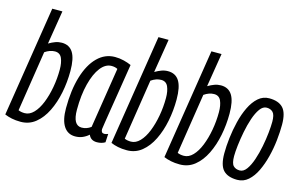

<svg xmlns="http://www.w3.org/2000/svg" viewBox="-92 -978 1931 1226"><g transform="rotate(15 873.5 -365.0)"><path d="M186 -740 150 -518Q172 -531 192.5 -538.5Q213 -546 235 -546Q285 -546 309.5 -507Q334 -468 334 -385Q334 -312 320 -242Q306 -172 278 -115Q250 -58 208 -24Q166 10 110 10Q77 10 51 4.5Q25 -1 4 -10L119 -740ZM207 -481Q174 -481 141 -458L79 -58Q97 -50 121 -50Q153 -50 180 -78Q207 -106 226 -153.5Q245 -201 255.5 -259Q266 -317 266 -377Q266 -422 253 -451.5Q240 -481 207 -481Z M614 10Q573 10 559 -25Q541 -9 519 0.5Q497 10 470 10Q421 10 394.5 -30.5Q368 -71 368 -149Q368 -269 395 -358.5Q422 -448 471.5 -497Q521 -546 587 -546Q617 -546 645 -539Q673 -532 695 -522Q676 -403 663.5 -324Q651 -245 643 -197Q635 -149 631.5 -124Q628 -99 626.5 -90Q625 -81 625 -79Q625 -54 646 -54Q657 -54 671 -60L668 -4Q645 10 614 10ZM557 -76 620 -476Q604 -485 580 -485Q540 -485 508 -444Q476 -403 457 -329Q438 -255 438 -158Q438 -55 496 -55Q529 -55 557 -76Z M888 -740 852 -518Q874 -531 894.5 -538.5Q915 -546 937 -546Q987 -546 1011.5 -507Q1036 -468 1036 -385Q1036 -312 1022 -242Q1008 -172 980 -115Q952 -58 910 -24Q868 10 812 10Q779 10 753 4.5Q727 -1 706 -10L821 -740ZM909 -481Q876 -481 843 -458L781 -58Q799 -50 823 -50Q855 -50 882 -78Q909 -106 928 -153.5Q947 -201 957.5 -259Q968 -317 968 -377Q968 -422 955 -451.5Q942 -481 909 -481Z M1238 -740 1202 -518Q1224 -531 1244.5 -538.5Q1265 -546 1287 -546Q1337 -546 1361.5 -507Q1386 -468 1386 -385Q1386 -312 1372 -242Q1358 -172 1330 -115Q1302 -58 1260 -24Q1218 10 1162 10Q1129 10 1103 4.5Q1077 -1 1056 -10L1171 -740ZM1259 -481Q1226 -481 1193 -458L1131 -58Q1149 -50 1173 -50Q1205 -50 1232 -78Q1259 -106 1278 -153.5Q1297 -201 1307.5 -259Q1318 -317 1318 -377Q1318 -422 1305 -451.5Q1292 -481 1259 -481Z M1542 10Q1479 10 1449 -22Q1419 -54 1419 -132Q1419 -179 1425.5 -234.5Q1432 -290 1445.5 -345Q1459 -400 1481 -445.5Q1503 -491 1534 -518.5Q1565 -546 1606 -546Q1668 -546 1698 -514Q1728 -482 1728 -404Q1728 -357 1722 -301Q1716 -245 1702 -190Q1688 -135 1666.5 -90Q1645 -45 1614 -17.5Q1583 10 1542 10ZM1542 -52Q1567 -52 1586.5 -79Q1606 -106 1620.5 -149Q1635 -192 1644.5 -240.5Q1654 -289 1658.5 -333Q1663 -377 1663 -406Q1663 -452 1647.5 -468Q1632 -484 1606 -484Q1581 -484 1561.5 -457Q1542 -430 1527.5 -387Q1513 -344 1503.5 -295Q1494 -246 1489 -202.5Q1484 -159 1484 -132Q1484 -84 1499.5 -68Q1515 -52 1542 -52Z"/></g></svg>

Font: Georama Condensed
Style: Italic
Weight: 400
Width: 3
Italic angle: -9°
Designer: Jean-Baptiste Levee
Foundry: Production Type
Version: Version 1.000